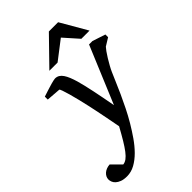

<svg xmlns="http://www.w3.org/2000/svg" viewBox="-355 -823 1155 1155"><g transform="rotate(-45 222.0 -245.5)"><path d="M474.1 -413.1Q468.3 -407.2 457 -391.6Q445.8 -376 433.8 -356.4Q421.9 -336.9 410.4 -316.2Q398.9 -295.4 392.1 -279.8Q381.3 -255.9 366.9 -221.7Q352.5 -187.5 334.7 -148.2Q316.9 -108.9 295.9 -66.7Q274.9 -24.4 251 16.1Q227.5 55.7 200.9 94Q174.3 132.3 144.5 162.4Q114.7 192.4 81.8 210.7Q48.8 229 13.2 229Q-14.2 229 -32.2 222.2Q-50.3 215.3 -61 205.3Q-71.8 195.3 -75.9 183.8Q-80.1 172.4 -80.1 163.1Q-80.1 151.9 -75 141.4Q-69.8 130.9 -60.5 122.8Q-51.3 114.7 -38.6 109.9Q-25.9 105 -11.2 104L46.9 162.1Q62.5 160.6 77.6 149.7Q92.8 138.7 109.6 116.7Q126.5 94.7 146.5 61.5Q166.5 28.3 191.9 -18.1Q190.9 -23.9 187 -44.2Q183.1 -64.5 177.5 -93.5Q171.9 -122.6 164.8 -157.7Q157.7 -192.9 149.9 -229Q142.1 -264.2 133.5 -299.6Q125 -335 116.9 -363.3Q108.9 -391.6 102.5 -409.7Q96.2 -427.7 92.8 -428.2L2 -435.1V-460L15.6 -464.4Q25.4 -467.8 37.1 -471.4Q48.8 -475.1 62 -479.2Q75.2 -483.4 86.9 -486.6Q98.6 -489.7 108.2 -491.9Q117.7 -494.1 122.1 -494.1Q138.2 -494.1 150.4 -486.6Q162.6 -479 172.1 -464.8Q181.6 -450.7 189.7 -430.9Q197.8 -411.1 205.1 -386.2Q217.8 -341.8 231.4 -276.1Q245.1 -210.4 259.8 -129.9L412.1 -494.1H440.9L523.9 -466.8V-443.8ZM403.3 -550.8 321.3 -643.1 201.2 -550.8H131.3L296.4 -720.2H375L473.1 -550.8Z"/></g></svg>

Font: Charis SIL Afr
Style: Italic
Weight: 400
Italic angle: -11°
Foundry: SIL International
Version: Version 5.000